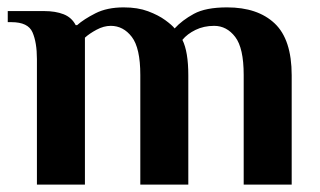

<svg xmlns="http://www.w3.org/2000/svg" viewBox="-20 -500 866 520"><path d="M80 0V-340Q80 -385 68 -412.5Q56 -440 11 -440H1V-470H100Q130 -470 152 -461.5Q174 -453 185 -432H189Q207 -448 238.5 -464Q270 -480 315 -480Q353 -480 381 -469.5Q409 -459 427.5 -445.5Q446 -432 453 -423Q473 -445 505 -462.5Q537 -480 595 -480Q678 -480 724 -436.5Q770 -393 770 -296V0H640V-297Q640 -370 617 -400Q594 -430 560 -430Q532 -430 509.5 -419Q487 -408 474 -392Q490 -360 490 -296V0H360V-297Q360 -370 337 -400Q314 -430 280 -430Q261 -430 241.5 -419.5Q222 -409 210 -398V0Z"/></svg>

Font: El Messiri
Style: Bold
Weight: 700
Designer: Mohamed Gaber
Foundry: Kief Type Foundry
Version: Version 2.020; ttfautohint (v1.8.3)